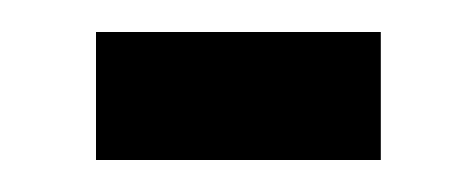

<svg xmlns="http://www.w3.org/2000/svg" viewBox="-20 -387 293 120"><path d="M40 -367H218V-287H40Z"/></svg>

Font: Khand Medium
Style: Regular
Weight: 500
Designer: Devanagari: Sanchit Sawaria, Jyotish Sonowal; Latin: Satya Rajpurohit
Foundry: Indian Type Foundry
Version: Version 1.100;PS 1.0;hotconv 1.0.78;makeotf.lib2.5.61930; tt